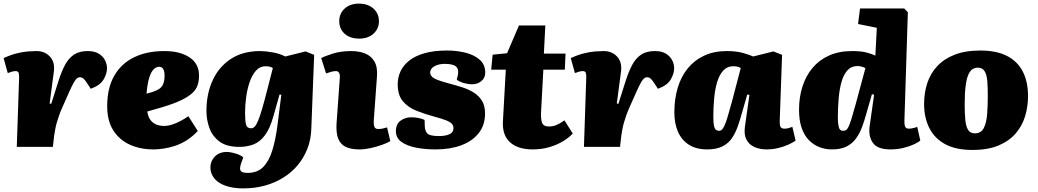

<svg xmlns="http://www.w3.org/2000/svg" viewBox="-27 -814 5750 1064"><path d="M79 -387Q79 -396 77 -408Q75 -420 59 -420Q49 -420 38 -416.5Q27 -413 16 -409L-7 -492Q32 -510 66.5 -518.5Q101 -527 129 -529Q157 -531 175 -531Q222 -531 250.5 -499.5Q279 -468 271 -414L248 -240L257 -239L298 -368Q314 -418 333.5 -454.5Q353 -491 382.5 -511Q412 -531 459 -531Q497 -531 520.5 -516.5Q544 -502 555 -480Q566 -458 566 -436Q566 -406 547 -373.5Q528 -341 476 -322L457 -351Q445 -370 436 -378Q427 -386 415 -386Q407 -386 399 -379.5Q391 -373 381 -355Q371 -337 356.5 -304.5Q342 -272 318 -218Q307 -193 299.5 -171.5Q292 -150 287 -132Q282 -114 279 -97Q276 -80 273 -62L266 0H66Z M884 -531Q971 -531 1023.5 -496Q1076 -461 1076 -395Q1076 -368 1068.5 -343.5Q1061 -319 1039 -298.5Q1017 -278 976.5 -258.5Q936 -239 869 -219L789 -196Q794 -165 808 -147.5Q822 -130 841.5 -123Q861 -116 881 -116Q903 -116 926.5 -123.5Q950 -131 973.5 -143.5Q997 -156 1017 -170L1069 -88Q1041 -58 1009 -37.5Q977 -17 943.5 -6Q910 5 879 9.5Q848 14 824 14Q750 14 692 -12.5Q634 -39 600.5 -92Q567 -145 567 -225Q567 -326 606 -394Q645 -462 716 -496.5Q787 -531 884 -531ZM885 -396Q885 -415 880.5 -425.5Q876 -436 869.5 -440Q863 -444 855 -444Q839 -444 825 -430.5Q811 -417 800.5 -385Q790 -353 785 -295L817 -304Q839 -311 854 -320.5Q869 -330 877 -348Q885 -366 885 -396Z M1532 -289 1522 -290 1489 -173Q1469 -101 1440.5 -63.5Q1412 -26 1376 -13Q1340 0 1299 0Q1229 0 1189.5 -29.5Q1150 -59 1133.5 -104.5Q1117 -150 1117 -199Q1117 -294 1151.5 -369Q1186 -444 1252.5 -487.5Q1319 -531 1414 -531Q1443 -531 1483 -524Q1523 -517 1554 -501L1666 -529L1714 -510L1698 -97Q1696 -40 1676.5 10Q1657 60 1623.5 100.5Q1590 141 1543.5 170Q1497 199 1441 214.5Q1385 230 1321 230Q1280 230 1246 222Q1212 214 1188.5 199Q1165 184 1152 162Q1139 140 1139 113Q1139 79 1163.5 53.5Q1188 28 1231 28Q1242 28 1260.5 32Q1279 36 1296.5 43Q1314 50 1321 59L1311 86Q1305 102 1303.5 115.5Q1302 129 1311 136.5Q1320 144 1346 144Q1400 144 1432 111Q1464 78 1482 19.5Q1500 -39 1510 -115ZM1365 -103Q1375 -103 1384 -112Q1393 -121 1403 -144.5Q1413 -168 1425.5 -210.5Q1438 -253 1455 -320L1485 -437Q1478 -442 1467 -444.5Q1456 -447 1445 -447Q1414 -447 1392.5 -423.5Q1371 -400 1357.5 -362Q1344 -324 1337.5 -278.5Q1331 -233 1331 -189Q1331 -144 1336.5 -123.5Q1342 -103 1365 -103Z M1856 -381Q1858 -399 1852.5 -409.5Q1847 -420 1835 -420Q1823 -420 1810 -416.5Q1797 -413 1780 -407L1753 -492Q1773 -503 1817.5 -517Q1862 -531 1919 -531Q1963 -531 1996.5 -517.5Q2030 -504 2048 -473Q2066 -442 2062 -390L2044 -142Q2043 -123 2048 -111Q2053 -99 2069 -99Q2083 -99 2095.5 -102Q2108 -105 2118 -108L2136 -32Q2120 -22 2090.5 -11.5Q2061 -1 2027.5 6.5Q1994 14 1966 14Q1917 14 1888 -0.5Q1859 -15 1847 -46.5Q1835 -78 1838 -129ZM1853 -697Q1853 -739 1883 -766.5Q1913 -794 1963 -794Q1996 -794 2020.5 -781.5Q2045 -769 2059 -747Q2073 -725 2073 -697Q2073 -655 2043 -627.5Q2013 -600 1964 -600Q1913 -600 1883 -627Q1853 -654 1853 -697Z M2406 -60Q2441 -60 2463.5 -70Q2486 -80 2486 -103Q2486 -118 2477 -128Q2468 -138 2445.5 -147Q2423 -156 2382 -167Q2327 -182 2280.5 -200.5Q2234 -219 2205.5 -253Q2177 -287 2177 -347Q2177 -384 2192 -417.5Q2207 -451 2240 -477.5Q2273 -504 2325 -519Q2377 -534 2451 -534Q2504 -534 2552.5 -522Q2601 -510 2631.5 -483Q2662 -456 2662 -412Q2662 -382 2640.5 -364.5Q2619 -347 2590 -347Q2566 -347 2540 -355Q2514 -363 2504 -373L2509 -392Q2518 -426 2502.5 -443Q2487 -460 2438 -460Q2414 -460 2395.5 -453.5Q2377 -447 2367 -436.5Q2357 -426 2357 -412Q2357 -399 2367 -389Q2377 -379 2399.5 -370.5Q2422 -362 2459 -352Q2497 -342 2533.5 -330.5Q2570 -319 2598.5 -301Q2627 -283 2644 -255.5Q2661 -228 2661 -185Q2661 -121 2626 -76.5Q2591 -32 2529.5 -9Q2468 14 2387 14Q2330 14 2280 4.5Q2230 -5 2198.5 -27Q2167 -49 2167 -87Q2167 -126 2192.5 -145Q2218 -164 2252 -164Q2275 -164 2295.5 -159.5Q2316 -155 2326 -149L2327 -114Q2328 -88 2341.5 -74Q2355 -60 2406 -60Z M2703 -511 2783 -519 2849 -673H2995L2987 -517H3107L3103 -428H2984L2971 -186Q2970 -154 2977 -133.5Q2984 -113 3016 -113Q3038 -113 3058.5 -122Q3079 -131 3101 -147L3147 -74Q3125 -50 3091 -30Q3057 -10 3015 2Q2973 14 2925 14Q2843 14 2799.5 -25.5Q2756 -65 2760 -141L2776 -428H2695Z M3222 -387Q3222 -396 3220 -408Q3218 -420 3202 -420Q3192 -420 3181 -416.5Q3170 -413 3159 -409L3136 -492Q3175 -510 3209.5 -518.5Q3244 -527 3272 -529Q3300 -531 3318 -531Q3365 -531 3393.5 -499.5Q3422 -468 3414 -414L3391 -240L3400 -239L3441 -368Q3457 -418 3476.5 -454.5Q3496 -491 3525.5 -511Q3555 -531 3602 -531Q3640 -531 3663.5 -516.5Q3687 -502 3698 -480Q3709 -458 3709 -436Q3709 -406 3690 -373.5Q3671 -341 3619 -322L3600 -351Q3588 -370 3579 -378Q3570 -386 3558 -386Q3550 -386 3542 -379.5Q3534 -373 3524 -355Q3514 -337 3499.5 -304.5Q3485 -272 3461 -218Q3450 -193 3442.5 -171.5Q3435 -150 3430 -132Q3425 -114 3422 -97Q3419 -80 3416 -62L3409 0H3209Z M4294 -145Q4293 -125 4297.5 -113Q4302 -101 4321 -101Q4332 -101 4344.5 -104.5Q4357 -108 4364 -111L4382 -35Q4369 -25 4343 -13Q4317 -1 4285 6.5Q4253 14 4221 14Q4184 14 4154.5 1Q4125 -12 4110 -39.5Q4095 -67 4101 -111L4126 -288L4114 -290L4085 -189Q4074 -149 4061 -112.5Q4048 -76 4028.5 -47.5Q4009 -19 3976 -2.5Q3943 14 3892 14Q3832 14 3791.5 -11.5Q3751 -37 3730.5 -83Q3710 -129 3710 -191Q3710 -266 3729 -328.5Q3748 -391 3785 -436Q3822 -481 3876 -506Q3930 -531 4001 -531Q4053 -531 4090.5 -520.5Q4128 -510 4147 -501L4259 -529L4307 -510ZM3957 -89Q3966 -89 3972.5 -94.5Q3979 -100 3987 -116Q3995 -132 4005 -165.5Q4015 -199 4030 -254L4078 -437Q4074 -440 4063 -443.5Q4052 -447 4038 -447Q4003 -447 3981 -423Q3959 -399 3947 -358.5Q3935 -318 3930.5 -268Q3926 -218 3926 -166Q3926 -132 3930 -115.5Q3934 -99 3941.5 -94Q3949 -89 3957 -89Z M4985 -147Q4984 -126 4988.5 -113.5Q4993 -101 5010 -101Q5019 -101 5033 -104Q5047 -107 5056 -111L5073 -35Q5063 -26 5038.5 -14.5Q5014 -3 4980.5 5.5Q4947 14 4907 14Q4836 14 4810.5 -22Q4785 -58 4792 -113L4817 -289L4805 -292L4773 -181Q4763 -144 4750 -109.5Q4737 -75 4717 -47Q4697 -19 4665 -2.5Q4633 14 4583 14Q4546 14 4513 1Q4480 -12 4454.5 -38.5Q4429 -65 4415 -106.5Q4401 -148 4401 -206Q4401 -275 4420 -334.5Q4439 -394 4476 -438Q4513 -482 4568 -506.5Q4623 -531 4695 -531Q4745 -531 4775 -523Q4805 -515 4824 -506L4832 -660L4728 -681L4739 -767H4984L5004 -746ZM4645 -89Q4654 -89 4661 -93Q4668 -97 4675 -111Q4682 -125 4691.5 -155.5Q4701 -186 4715 -237L4769 -437Q4763 -440 4755.5 -442.5Q4748 -445 4741 -446.5Q4734 -448 4725 -448Q4691 -448 4669.5 -424.5Q4648 -401 4636.5 -360.5Q4625 -320 4620.5 -268Q4616 -216 4616 -161Q4616 -132 4621 -110.5Q4626 -89 4645 -89Z M5362 17Q5269 17 5210 -15.5Q5151 -48 5122.5 -105.5Q5094 -163 5094 -238Q5094 -298 5111 -351.5Q5128 -405 5165.5 -446Q5203 -487 5262.5 -510.5Q5322 -534 5406 -534Q5495 -534 5553.5 -504Q5612 -474 5641 -417.5Q5670 -361 5670 -281Q5670 -224 5654 -170.5Q5638 -117 5602 -75Q5566 -33 5507 -8Q5448 17 5362 17ZM5375 -75Q5410 -75 5425 -105Q5440 -135 5443.5 -182.5Q5447 -230 5447 -282Q5447 -327 5444.5 -362.5Q5442 -398 5430 -418.5Q5418 -439 5391 -439Q5375 -439 5361.5 -430Q5348 -421 5338.5 -398.5Q5329 -376 5324 -336Q5319 -296 5319 -233Q5319 -184 5322.5 -148.5Q5326 -113 5338 -94Q5350 -75 5375 -75Z"/></svg>

Font: Literata Black
Style: Italic
Weight: 900
Italic angle: -2°
Designer: Latin by Veronika Burian and Jose Scaglione. Greek by Irene Vlachou. Cyrillic by Vera Evstafieva
Foundry: TypeTogether
Version: Version 3.002